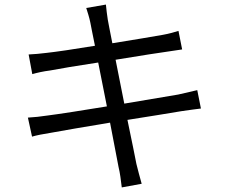

<svg xmlns="http://www.w3.org/2000/svg" viewBox="-20 -776 996 839"><path d="M842 -382.1C822.1 -377.1 794.7 -371.1 758.9 -362.9C710.9 -354.8 620 -339.1 523.1 -323.2L485.1 -514.9C582 -530.9 679 -546.2 775.9 -560L759.9 -641C744 -636 720.2 -628.9 692.1 -623.9C652 -616.8 563.9 -601.9 470.9 -587C459.9 -641 453.1 -680 451 -690C448.2 -710.9 443.9 -737.9 442.8 -756L356.9 -741.1C362.9 -721.9 370 -701 375 -676.1C377.8 -664.1 383.9 -627.1 394.9 -576C305 -561.1 221.9 -549 185 -545.1C154.1 -541.2 129.3 -539.1 105.1 -538L121.1 -452.1C142 -458.1 168 -464.1 198.9 -468C234.7 -475.1 318.2 -489 409.1 -502.8L447.1 -311.1C338.1 -293 234 -277 186.1 -271C161.9 -267 123.9 -263.1 101.9 -262.1L120 -179C141 -185 165.8 -190 203.8 -196C250 -204.9 353 -221.9 460.9 -240.1C479 -144.9 494 -67.8 497.9 -46.9C505 -17.8 508.2 11 512.1 43L599.1 27C590.9 0 583.1 -33 576 -60C572.1 -82 556.1 -159.1 536.9 -252.1C631 -267 720.2 -281.2 772 -290.1C807.9 -295.1 838.1 -299.7 858 -301.8Z"/></svg>

Font: Karasuma Gothic
Style: Regular
Weight: 400
Designer: Rasmus Andersson, Ryoko Nishizuka
Foundry: Genbu
Version: Version 1.00